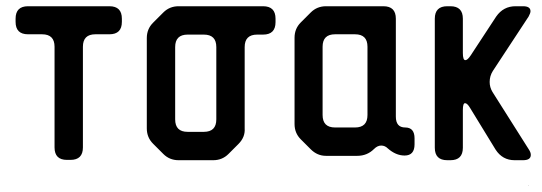

<svg xmlns="http://www.w3.org/2000/svg" viewBox="-20 -505 1738 616"><path d="M155 -32Q155 8 195 8H206Q246 8 246 -32V-355Q246 -395 286 -395H331Q371 -395 371 -435V-445Q371 -485 331 -485H70Q30 -485 30 -445V-435Q30 -395 70 -395H115Q155 -395 155 -355Z M504 -11Q524 9 553 9H664Q693 9 713 -11L745 -43Q767 -65 765 -93V-354Q765 -394 805 -394H824Q864 -394 864 -434V-445Q864 -485 824 -485H553Q524 -485 504 -465L471 -432Q451 -412 451 -383V-93Q451 -64 471 -44ZM542 -122V-354Q542 -394 582 -394H634Q674 -394 674 -354V-122Q674 -82 634 -82H582Q542 -82 542 -122Z M1015 -136V-355Q1015 -395 1055 -395H1119Q1159 -395 1159 -355V-136Q1159 -96 1119 -96H1055Q1015 -96 1015 -136ZM977 -26Q998 -5 1026 -5H1126Q1158 -5 1180 -27Q1191 -38 1203 -38Q1215 -38 1224 -29Q1250 -6 1278 -6Q1310 -6 1310 -42V-61Q1310 -96 1280 -96Q1250 -96 1250 -131V-445Q1250 -485 1210 -485H1026Q997 -485 977 -465L945 -433Q925 -413 925 -384V-107Q925 -78 945 -58Z M1415 9H1425Q1465 9 1465 -31V-152Q1465 -174 1472 -174Q1479 -174 1488 -159L1570 -25Q1592 9 1631 9H1658Q1683 9 1683 -8Q1683 -16 1677 -25L1560 -210Q1551 -225 1551 -242Q1551 -261 1561 -277L1676 -452Q1682 -463 1682 -469Q1682 -485 1658 -485H1634Q1595 -485 1572 -452L1490 -327Q1480 -312 1473 -312Q1465 -312 1465 -335V-445Q1465 -485 1425 -485H1415Q1375 -485 1375 -445V-31Q1375 9 1415 9ZM1677 91V89H1676Z"/></svg>

Font: WDXL Lubrifont SC
Style: Regular
Weight: 400
Designer: [WDXL Lubrifont] Copyright 2020-2022 (c) NightFurySL2001, Skr-ZERO; [ZCOOL QingKe HuangYou] Copyright 2018-2022 (c) The 
Version: Version 2.001;hotconv 1.1.1;makeotfexe 2.6.0